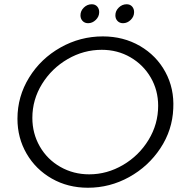

<svg xmlns="http://www.w3.org/2000/svg" viewBox="-20 -876 859 902"><path d="M794 -366Q790 -265 733.5 -179.5Q677 -94 586.5 -44Q496 6 393 6Q299 6 223.5 -37Q148 -80 105 -154Q62 -228 62 -318Q62 -423 117 -512Q172 -601 264.5 -653Q357 -705 463 -705Q560 -705 637.5 -660Q715 -615 757 -537.5Q799 -460 794 -366ZM132 -322Q132 -249 167 -188Q202 -127 263.5 -92Q325 -57 399 -57Q483 -57 558 -101Q633 -145 678 -219Q723 -293 723 -379Q723 -452 688 -512Q653 -572 592.5 -607Q532 -642 458 -642Q373 -642 298 -598.5Q223 -555 177.5 -481.5Q132 -408 132 -322ZM446 -819Q446 -798 430 -782.5Q414 -767 394 -767Q378 -767 368 -777.5Q358 -788 358 -804Q358 -825 374 -840.5Q390 -856 411 -856Q427 -856 436.5 -845.5Q446 -835 446 -819ZM610 -819Q610 -798 594 -782.5Q578 -767 558 -767Q542 -767 532 -777.5Q522 -788 522 -804Q522 -825 538 -840.5Q554 -856 575 -856Q591 -856 600.5 -845.5Q610 -835 610 -819Z"/></svg>

Font: Gontserrat Light
Style: Italic
Weight: 300
Italic angle: -11.3°
Designer: Julieta Ulanovsky
Foundry: Julieta Ulanovsky
Version: Version 6.001